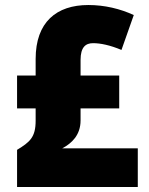

<svg xmlns="http://www.w3.org/2000/svg" viewBox="-20 -745 593 765"><path d="M332 -725C205 -725 122 -657 122 -510V-444H48V-313H122V-264C122 -198 99 -179 48 -148V0H529V-154H228C266 -174 301 -207 301 -265V-313H455V-444H301V-506C301 -557 321 -573 351 -573C380 -573 419 -565 464 -546L513 -685C459 -710 397 -725 332 -725Z"/></svg>

Font: Noto Sans Thai Looped SemiCondensed Black
Style: Regular
Weight: 900
Width: 4
Designer: Sasikarn Vongin, Ben Mitchell
Foundry: The Fontpad Ltd
Version: Version 1.001